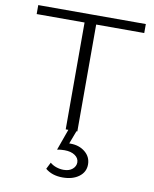

<svg xmlns="http://www.w3.org/2000/svg" viewBox="-99 -732 863 1074"><g transform="rotate(10 333.0 -195.0)"><path d="M363 0 335 74H343Q392 74 425.5 101.5Q459 129 459 172Q459 215 423.5 241.5Q388 268 331 268Q271 268 233 236L252 198Q267 211 287.5 218Q308 225 329 225Q361 225 379.5 209Q398 193 398 171Q398 147 375.5 131.5Q353 116 316 116Q293 116 274 120L317 0H302V-607H30V-658H641V-607H368V0Z"/></g></svg>

Font: Ysabeau SC Semilight
Style: Regular
Weight: 300
Designer: Christian Thalmann (Catharsis Fonts)
Version: Version 0.003